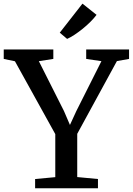

<svg xmlns="http://www.w3.org/2000/svg" viewBox="-34 -1008 711 1028"><path d="M262 -59.5V-290L46 -680L-14 -692.5V-743H251.5V-692.5L174 -680.5L308.5 -413.5L340.5 -339L374.5 -413L509 -680.5L427.5 -692.5V-743H657V-692.5L592 -681L379.5 -291.5V-60L490.5 -49.5V0H154V-49.5ZM325 -800 286 -833 407.5 -988.5 483 -928.5Q469.5 -910.5 450.2 -891.2Q431 -872 409 -854.2Q387 -836.5 365.5 -822.2Q344 -808 326 -800Z"/></svg>

Font: Merriweather 24pt Medium
Style: Regular
Weight: 500
Designer: Eben Sorkin
Foundry: Eben Sorkin
Version: Version 2.100